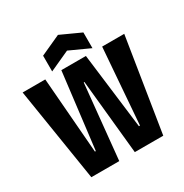

<svg xmlns="http://www.w3.org/2000/svg" viewBox="-160 -813 903 941"><g transform="rotate(-30 292.0 -343.0)"><path d="M89 0 5 -528H133L167 -100H172L224 -528H363L416 -100H422L455 -528H580L496 0H335L293 -421H289L247 0ZM182 -545V-634L296 -686L410 -634V-545L296 -597Z"/></g></svg>

Font: Bricolage Grotesque 96pt Condensed SemiBold
Style: Regular
Weight: 600
Width: 3
Designer: Mathieu Triay
Foundry: Atelier Triay
Version: Version 1.001; ttfautohint (v1.8.4.7-5d5b);gftools[0.9.33.de